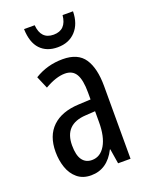

<svg xmlns="http://www.w3.org/2000/svg" viewBox="-142 -815 699 899"><g transform="rotate(-20 208.0 -365.5)"><path d="M213 -547Q289 -547 321 -499Q353 -451 353 -362V0H291L279 -74H277Q235 10 154 10Q113 10 86 -12.5Q59 -35 46.5 -71.5Q34 -108 34 -150Q34 -230 80 -274Q126 -318 211 -322L272 -325V-360Q272 -422 255 -451Q238 -480 200 -480Q156 -480 99 -447L73 -508Q136 -547 213 -547ZM225 -263Q117 -257 117 -152Q117 -103 134 -79.5Q151 -56 182 -56Q224 -56 248.5 -97.5Q273 -139 273 -212V-266ZM336 -741Q335 -679 301.5 -643Q268 -607 212 -607Q157 -607 125.5 -640.5Q94 -674 92 -741H145Q151 -669 214 -669Q277 -669 284 -741Z"/></g></svg>

Font: Noto Sans Khmer ExtraCondensed
Style: Regular
Weight: 400
Width: 2
Designer: Danh Hong and the Monotype Design Team
Foundry: Monotype Imaging Inc.
Version: Version 2.004; ttfautohint (v1.8.4.7-5d5b)